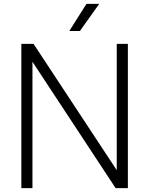

<svg xmlns="http://www.w3.org/2000/svg" viewBox="-20 -965 765 985"><path d="M89.5 0V-740H152L597 -64.5H579V-740H636V0H573L128.5 -675.5H146.5V0ZM335.5 -806 423.5 -945H489L390 -806Z"/></svg>

Font: Encode Sans SC Condensed Thin Light
Style: Regular
Weight: 300
Version: Version 3.002